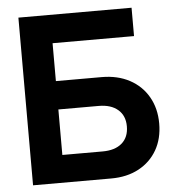

<svg xmlns="http://www.w3.org/2000/svg" viewBox="-49 -696 688 742"><g transform="rotate(-5 295.0 -325.0)"><path d="M350 -393.5Q411.5 -393.5 458 -368.8Q504.5 -344 530.2 -299.2Q556 -254.5 556 -195.5Q556 -137 530.8 -93Q505.5 -49 459.8 -24.5Q414 0 353 0H49.5V-650.5H488.5V-540.5H172.5V-393.5ZM329 -107Q377 -107 403.8 -130.2Q430.5 -153.5 430.5 -195.5Q430.5 -237 403.5 -260.2Q376.5 -283.5 329 -283.5H172.5V-107Z"/></g></svg>

Font: Overused Grotesk SemiBold
Style: Regular
Weight: 610
Version: Version 0.004